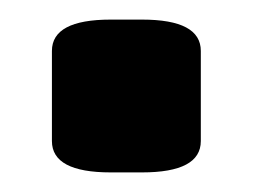

<svg xmlns="http://www.w3.org/2000/svg" viewBox="-20 -174 258 196"><path d="M93 2Q33 2 33 -30V-122Q33 -154 93 -154H125Q185 -154 185 -122V-30Q185 2 125 2Z"/></svg>

Font: Asap Semi Expanded
Style: Bold
Weight: 700
Width: 6
Designer: Pablo Cosgaya
Foundry: Omnibus-Type
Version: Version 3.001; ttfautohint (v1.8.4.7-5d5b)